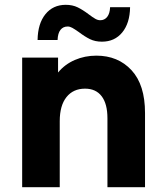

<svg xmlns="http://www.w3.org/2000/svg" viewBox="-20 -777 689 797"><path d="M72 -538H221V-476Q249 -510 290.5 -528Q332 -546 380 -546Q470 -546 526 -485.5Q582 -425 582 -308V0H426V-286Q426 -346 402 -377.5Q378 -409 333 -409Q284 -409 256 -374Q228 -339 228 -274V0H72ZM307 -644Q290 -656 280 -661.5Q270 -667 261 -667Q242 -667 231 -653Q220 -639 219 -611H136Q137 -679 168.5 -718Q200 -757 253 -757Q281 -757 302.5 -746.5Q324 -736 349 -717Q365 -705 375.5 -699Q386 -693 396 -693Q414 -693 425 -707Q436 -721 437 -747H520Q519 -681 487.5 -642.5Q456 -604 403 -604Q375 -604 353.5 -614.5Q332 -625 307 -644Z"/></svg>

Font: Chess Sans
Style: Bold
Weight: 700
Designer: Wolf Bōese
Foundry: Wolf Bōese
Version: Version 7.223